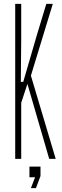

<svg xmlns="http://www.w3.org/2000/svg" viewBox="-20 -820 320 991"><path d="M58.5 0V-800H89.5V-612.5L87.5 -397.5H100L170 -638L219 -800H252.5L139.5 -429.5L267.5 0H234L121.5 -387L89.5 -289.5V0ZM139.5 151 161 95H132V40H189V88.5L165.5 151Z"/></svg>

Font: Big Shoulders Display Thin ExtraLight
Style: Regular
Weight: 250
Version: Version 2.002